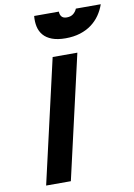

<svg xmlns="http://www.w3.org/2000/svg" viewBox="-100 -993 739 1056"><g transform="rotate(-10 269.5 -465.0)"><path d="M228 -690H366L208 0H70ZM305 -930Q305 -913 314 -902Q323 -891 343 -891Q365 -891 379 -902Q393 -913 400 -930H539Q528 -898 509 -870.5Q490 -843 462.5 -822.5Q435 -802 398.5 -790.5Q362 -779 317 -779Q272 -779 241.5 -790.5Q211 -802 193.5 -822.5Q176 -843 170 -870.5Q164 -898 167 -930Z"/></g></svg>

Font: Panefresco 999wt
Style: Italic
Weight: 900
Version: Version 1.001